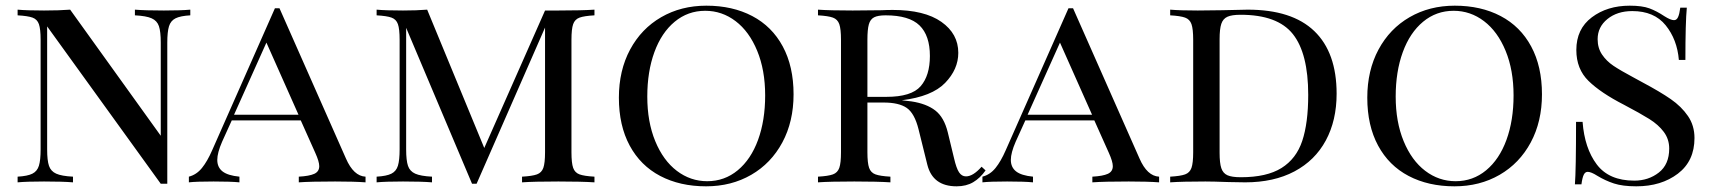

<svg xmlns="http://www.w3.org/2000/svg" viewBox="-20 -642 6037 676"><path d="M650 -588Q615 -586 598 -577.5Q581 -569 575 -549.5Q569 -530 569 -492V5H546L146 -549V-116Q146 -77 152.5 -58Q159 -39 178 -30.5Q197 -22 237 -20V0Q201 -3 135 -3Q75 -3 42 0V-20Q77 -22 94 -30.5Q111 -39 117 -58.5Q123 -78 123 -116V-502Q123 -540 117 -557Q111 -574 94.5 -580Q78 -586 42 -588V-608Q75 -605 135 -605Q189 -605 227 -608L546 -164V-492Q546 -531 539.5 -550Q533 -569 514 -577.5Q495 -586 455 -588V-608Q491 -605 557 -605Q617 -605 650 -608Z M1267 -20V0Q1227 -3 1160 -3Q1074 -3 1032 0V-20Q1069 -22 1086.5 -30Q1104 -38 1104 -57Q1104 -73 1090 -104L1039 -218H796L762 -143Q745 -104 745 -79Q745 -53 763.5 -38.5Q782 -24 823 -20V0Q793 -3 732 -3Q671 -3 645 0V-20Q672 -27 691 -50.5Q710 -74 727 -113L948 -613H964L1198 -84Q1225 -22 1267 -20ZM1031 -238 918 -492 804 -238Z M1992 -502V-106Q1992 -68 1998 -51Q2004 -34 2020.5 -28Q2037 -22 2073 -20V0Q2027 -3 1946 -3Q1860 -3 1818 0V-20Q1854 -22 1870.5 -28Q1887 -34 1893 -51Q1899 -68 1899 -106V-545L1658 5H1642L1410 -544V-116Q1410 -77 1416.5 -58Q1423 -39 1442 -30.5Q1461 -22 1501 -20V0Q1465 -3 1399 -3Q1339 -3 1306 0V-20Q1341 -22 1358 -30.5Q1375 -39 1381 -58.5Q1387 -78 1387 -116V-502Q1387 -540 1381 -557Q1375 -574 1358.5 -580Q1342 -586 1306 -588V-608Q1339 -605 1399 -605Q1447 -605 1484 -608L1685 -121L1899 -605H1946Q2027 -605 2073 -608V-588Q2037 -586 2020.5 -580Q2004 -574 1998 -557Q1992 -540 1992 -502Z M2774 -310Q2774 -214 2734.5 -140.5Q2695 -67 2625 -26.5Q2555 14 2466 14Q2374 14 2304.5 -22.5Q2235 -59 2197 -129.5Q2159 -200 2159 -298Q2159 -394 2198.5 -467.5Q2238 -541 2308 -581.5Q2378 -622 2467 -622Q2559 -622 2628.5 -585.5Q2698 -549 2736 -478.5Q2774 -408 2774 -310ZM2259 -302Q2259 -213 2287 -145Q2315 -77 2363 -40.5Q2411 -4 2470 -4Q2531 -4 2577.5 -42.5Q2624 -81 2649 -149.5Q2674 -218 2674 -306Q2674 -395 2646 -463Q2618 -531 2570 -567.5Q2522 -604 2463 -604Q2402 -604 2355.5 -565.5Q2309 -527 2284 -458.5Q2259 -390 2259 -302Z M3450 -42Q3431 -15 3406.5 -0.5Q3382 14 3348 14Q3264 14 3245 -62L3214 -187Q3200 -243 3172.5 -262Q3145 -281 3091 -281H3034V-106Q3034 -68 3040 -51Q3046 -34 3062.5 -28Q3079 -22 3115 -20V0Q3069 -3 2988 -3Q2902 -3 2860 0V-20Q2896 -22 2912.5 -28Q2929 -34 2935 -51Q2941 -68 2941 -106V-502Q2941 -540 2935 -557Q2929 -574 2912.5 -580Q2896 -586 2860 -588V-608Q2902 -605 2982 -605L3084 -606Q3101 -607 3123 -607Q3235 -607 3294.5 -565Q3354 -523 3354 -456Q3354 -398 3307.5 -350Q3261 -302 3155 -289Q3175 -287 3189 -285Q3242 -277 3273 -253Q3304 -229 3317 -176L3339 -85Q3347 -50 3356.5 -35.5Q3366 -21 3381 -21Q3406 -21 3436 -55ZM3034 -502V-301H3101Q3189 -301 3221.5 -338.5Q3254 -376 3254 -445Q3254 -517 3217.5 -552.5Q3181 -588 3098 -588Q3071 -588 3057.5 -581Q3044 -574 3039 -556Q3034 -538 3034 -502Z M4061 -20V0Q4021 -3 3954 -3Q3868 -3 3826 0V-20Q3863 -22 3880.5 -30Q3898 -38 3898 -57Q3898 -73 3884 -104L3833 -218H3590L3556 -143Q3539 -104 3539 -79Q3539 -53 3557.5 -38.5Q3576 -24 3617 -20V0Q3587 -3 3526 -3Q3465 -3 3439 0V-20Q3466 -27 3485 -50.5Q3504 -74 3521 -113L3742 -613H3758L3992 -84Q4019 -22 4061 -20ZM3825 -238 3712 -492 3598 -238Z M4686 -312Q4686 -218 4648 -147.5Q4610 -77 4537.5 -38.5Q4465 0 4364 0L4306 -1Q4250 -3 4224 -3Q4142 -3 4100 0V-20Q4136 -22 4152.5 -28Q4169 -34 4175 -51Q4181 -68 4181 -106V-502Q4181 -540 4175 -557Q4169 -574 4152.5 -580Q4136 -586 4100 -588V-608Q4135 -605 4197 -605L4282 -606Q4350 -608 4373 -608Q4529 -608 4607.5 -532.5Q4686 -457 4686 -312ZM4274 -504V-104Q4274 -68 4280 -50Q4286 -32 4301.5 -25Q4317 -18 4349 -18Q4440 -18 4492 -50.5Q4544 -83 4565 -146Q4586 -209 4586 -308Q4586 -454 4532 -522Q4478 -590 4348 -590Q4317 -590 4301.5 -583Q4286 -576 4280 -558Q4274 -540 4274 -504Z M5409 -310Q5409 -214 5369.5 -140.5Q5330 -67 5260 -26.5Q5190 14 5101 14Q5009 14 4939.5 -22.5Q4870 -59 4832 -129.5Q4794 -200 4794 -298Q4794 -394 4833.5 -467.5Q4873 -541 4943 -581.5Q5013 -622 5102 -622Q5194 -622 5263.5 -585.5Q5333 -549 5371 -478.5Q5409 -408 5409 -310ZM4894 -302Q4894 -213 4922 -145Q4950 -77 4998 -40.5Q5046 -4 5105 -4Q5166 -4 5212.5 -42.5Q5259 -81 5284 -149.5Q5309 -218 5309 -306Q5309 -395 5281 -463Q5253 -531 5205 -567.5Q5157 -604 5098 -604Q5037 -604 4990.5 -565.5Q4944 -527 4919 -458.5Q4894 -390 4894 -302Z M5840 -585Q5862 -571 5874 -571Q5883 -571 5888 -581.5Q5893 -592 5896 -615H5919Q5914 -563 5914 -431H5891Q5885 -503 5844.5 -553Q5804 -603 5727 -603Q5674 -603 5639.5 -575Q5605 -547 5605 -504Q5605 -473 5620.5 -450Q5636 -427 5660.5 -410.5Q5685 -394 5730 -370L5763 -352Q5825 -319 5862.5 -293Q5900 -267 5923 -233.5Q5946 -200 5946 -156Q5946 -75 5887.5 -30.5Q5829 14 5741 14Q5693 14 5662.5 4Q5632 -6 5604 -23Q5582 -37 5570 -37Q5561 -37 5556 -26.5Q5551 -16 5548 7H5525Q5529 -42 5529 -213H5552Q5559 -120 5602 -63Q5645 -6 5734 -6Q5784 -6 5820.5 -34.5Q5857 -63 5857 -119Q5857 -152 5838 -177.5Q5819 -203 5787 -223Q5755 -243 5698 -273Q5616 -315 5573 -357Q5530 -399 5530 -466Q5530 -540 5584.5 -581Q5639 -622 5718 -622Q5762 -622 5787.5 -612.5Q5813 -603 5840 -585Z"/></svg>

Font: Playfair Display SC
Style: Regular
Weight: 400
Designer: Claus Eggers Sørensen
Foundry: Claus Eggers Sørensen
Version: Version 1.200; ttfautohint (v1.6)